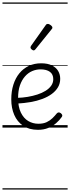

<svg xmlns="http://www.w3.org/2000/svg" viewBox="-20 -1030 566 1550"><path d="M287 18Q215 18 167 -14.5Q119 -47 95 -102.5Q71 -158 71 -228Q71 -293 88 -346.5Q105 -400 136.5 -438.5Q168 -477 212.5 -498Q257 -519 312 -519Q365 -519 399 -502Q433 -485 449.5 -457Q466 -429 466 -394Q466 -356 448 -325.5Q430 -295 398 -271.5Q366 -248 322.5 -231.5Q279 -215 227 -206Q175 -197 120 -194L119 -240Q161 -241 203 -248Q245 -255 282 -267Q319 -279 348 -297Q377 -315 393.5 -338.5Q410 -362 410 -391Q410 -430 383 -450Q356 -470 307 -470Q272 -470 239.5 -456Q207 -442 181.5 -413Q156 -384 141 -341Q126 -298 126 -238Q126 -167 148.5 -121Q171 -75 208 -53Q245 -31 290 -31Q330 -31 357 -44Q384 -57 403.5 -76Q423 -95 439 -115Q447 -123 455 -122.5Q463 -122 471 -116Q479 -110 482 -102Q485 -94 479 -86Q461 -60 433.5 -36Q406 -12 369.5 3Q333 18 287 18ZM252 -623Q245 -623 235.5 -631Q226 -639 226 -647Q226 -649 227 -651.5Q228 -654 230 -659L349 -827Q353 -833 357 -835Q361 -837 366 -837Q373 -837 381.5 -832Q390 -827 396.5 -820.5Q403 -814 403 -807Q403 -803 401.5 -800Q400 -797 396 -793L266 -632Q259 -623 252 -623ZM0 490H526V500H0ZM0 -20H526V0H0ZM0 -505H526V-500H0ZM0 -1010H526V-1000H0Z"/></svg>

Font: Playwrite NG Modern Guides
Style: Regular
Weight: 400
Designer: Veronika Burian, José Scaglione
Foundry: TypeTogether
Version: Version 1.003